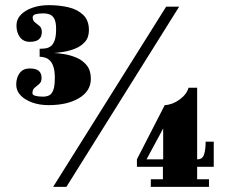

<svg xmlns="http://www.w3.org/2000/svg" viewBox="-20 -726 879 746"><path d="M168.5 -317.5Q133.5 -317.5 105 -327.8Q76.5 -338 59.8 -355.8Q43 -373.5 43 -397Q43 -424.5 56.5 -442.2Q70 -460 95 -460Q119.5 -460 130.5 -450.8Q141.5 -441.5 141.5 -423.5Q141.5 -407.5 132.5 -400Q123.5 -392.5 114.8 -385.2Q106 -378 106 -364Q106 -356.5 118.2 -353.5Q130.5 -350.5 147 -350.5Q160 -350.5 170.5 -355.2Q181 -360 187 -375.8Q193 -391.5 193 -424.5Q193 -448.5 188.2 -464.5Q183.5 -480.5 175 -489.5Q166.5 -498.5 155.8 -502Q145 -505.5 134 -505.5V-536.5Q146 -536.5 157.5 -538.2Q169 -540 178 -547Q187 -554 192.5 -569.8Q198 -585.5 198 -613.5Q198 -639 191.5 -652Q185 -665 174 -669.5Q163 -674 147.5 -674Q130 -674 118.5 -670.8Q107 -667.5 107 -659Q107 -646 115.8 -639.2Q124.5 -632.5 133.5 -625Q142.5 -617.5 142.5 -601.5Q142.5 -583 131.2 -573.2Q120 -563.5 96 -563.5Q71 -563.5 57.5 -581.5Q44 -599.5 44 -627Q44 -651 60.8 -668.5Q77.5 -686 106.2 -696Q135 -706 170 -706Q210 -706 245.5 -697.8Q281 -689.5 303.2 -668.2Q325.5 -647 325.5 -609Q325.5 -580.5 310 -563.2Q294.5 -546 271.8 -537Q249 -528 226.5 -524.5Q204 -521 190 -520Q205.5 -519.5 229.2 -515.8Q253 -512 277 -502Q301 -492 317 -472.2Q333 -452.5 333 -420Q333 -372.5 287.5 -345Q242 -317.5 168.5 -317.5ZM186.5 0 625.5 -700H676L238 0ZM566 0V-29.5H613V-78H512V-107L620 -317.5Q650 -319 677.8 -339.2Q705.5 -359.5 712.5 -385H746V-107H748Q767 -107 773 -126.2Q779 -145.5 779 -175.5H810.5V-78H746V-29.5H792V0ZM547.5 -103.5 541 -107H614V-234.5L622 -241.5Z"/></svg>

Font: Imbue Thin 10pt ExtraBold
Style: Regular
Weight: 800
Version: Version 1.102